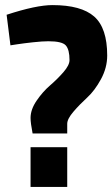

<svg xmlns="http://www.w3.org/2000/svg" viewBox="-20 -734 441 754"><path d="M401 -516Q401 -468 376.5 -423Q352 -378 322.5 -351Q293 -324 268.5 -295.5Q244 -267 244 -248V-210H108Q100 -251 100 -271Q100 -304 124 -339Q148 -374 176.5 -398.5Q205 -423 229 -450.5Q253 -478 253 -498Q253 -539 238.5 -555.5Q224 -572 170 -572Q147 -572 110 -568Q73 -564 47 -560L21 -556L6 -676Q122 -714 186 -714Q299 -714 350 -669Q401 -624 401 -516ZM100 0V-156H244V0Z"/></svg>

Font: TypoPRO Titillium Maps
Style: 999 wt
Weight: 900
Designer: Campivisivi
Foundry: Accademia di Belle Arti di Urbino and students of MA course of Visual design
Version: Version 001.001